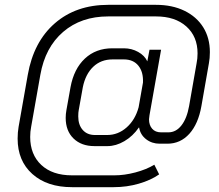

<svg xmlns="http://www.w3.org/2000/svg" viewBox="-20 -746 906 795"><path d="M53 -172Q53 -198 57 -221L95 -436Q119 -573 207 -649.5Q295 -726 428 -726H626Q693 -726 743.5 -701.5Q794 -677 821.5 -633Q849 -589 849 -530Q849 -505 845 -484L814 -307Q801 -233 764 -192Q727 -151 673 -151H641Q609 -151 585 -169.5Q561 -188 556 -218H555Q530 -182 495 -161.5Q460 -141 425 -141H371Q317 -141 284.5 -172.5Q252 -204 252 -258Q252 -274 255 -290L272 -385Q286 -461 331.5 -503.5Q377 -546 445 -546H493Q525 -546 552 -531Q579 -516 590 -492L599 -540H647L599 -269Q597 -257 597 -252Q597 -228 610 -213Q623 -198 647 -198H677Q709 -198 731.5 -227Q754 -256 763 -307L794 -484Q798 -503 798 -525Q798 -595 751.5 -636.5Q705 -678 626 -678H428Q316 -678 241.5 -614Q167 -550 147 -436L109 -221Q105 -201 105 -179Q105 -106 151 -63Q197 -20 278 -20H454Q495 -20 540.5 -32Q586 -44 619 -64L639 -24Q605 0 555 14.5Q505 29 451 29H278Q175 29 114 -25.5Q53 -80 53 -172ZM424 -187Q469 -187 504.5 -218.5Q540 -250 554 -302L572 -404Q574 -448 553 -474Q532 -500 493 -500H446Q398 -500 366 -469.5Q334 -439 323 -385L306 -290Q304 -281 304 -264Q304 -229 322.5 -208Q341 -187 373 -187Z"/></svg>

Font: Bai Jamjuree Light
Style: Italic
Weight: 300
Italic angle: -10°
Version: Version 1.000; ttfautohint (v1.6)